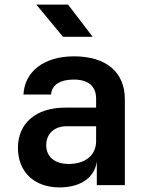

<svg xmlns="http://www.w3.org/2000/svg" viewBox="-20 -805 640 835"><path d="M254 -645H383L276 -785H138ZM239 10C331 10 392 -33 401 -103V0H523V-373C523 -491 442 -560 302 -560C170 -560 87 -493 82 -394H202C205 -436 242 -459 301 -459C365 -459 398 -429 398 -376V-337H264C136 -337 58 -269 58 -162C58 -59 127 10 239 10ZM279 -92C217 -92 181 -124 181 -174C181 -222 215 -256 270 -256H398V-191C398 -131 352 -92 279 -92Z"/></svg>

Font: JetBrains Mono
Style: Bold
Weight: 558
Monospace: yes
Designer: Philipp Nurullin, Konstantin Bulenkov
Foundry: JetBrains
Version: Version 2.305